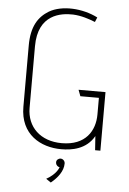

<svg xmlns="http://www.w3.org/2000/svg" viewBox="-60 -752 656 980"><g transform="rotate(5 268.5 -262.5)"><path d="M476 0V-300H338L350 -268H445V-183C445 -99 398 -21 276 -21C167 -21 97 -88 97 -187V-502C97 -667 216 -682 277 -680C320 -678 358 -665 391 -652L401 -676C323 -716 217 -722 152 -684C99 -652 65 -601 65 -503V-189C65 -47 171 10 276 10C329 10 404 -1 444 -72L449 0ZM238 184C272 156 300 121 300 81C300 68 289 58 278 58C266 58 256 67 256 78C256 85 258 95 271 101L276 102C276 102 267 137 213 167Z"/></g></svg>

Font: Advent Pro
Style: ExtraLight
Weight: 250
Designer: Andreas Kalpakidis
Foundry: Andreas Kalpakidis
Version: Version 2.002 2007